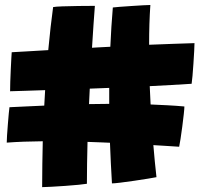

<svg xmlns="http://www.w3.org/2000/svg" viewBox="-20 -761 800 770"><path d="M149 -10.5Q149 -59 149.8 -105Q150.5 -151 151.5 -194.5Q112 -194 75.8 -192.8Q39.5 -191.5 7 -189Q7 -196.5 8.2 -217.2Q9.5 -238 11.5 -262.2Q13.5 -286.5 15.2 -306Q17 -325.5 18 -331Q51 -332.5 85.8 -334.2Q120.5 -336 157.5 -337.5Q159 -368.5 161 -399.5Q121.5 -398 86 -397Q50.5 -396 20.5 -395Q20.5 -409 21.2 -433.2Q22 -457.5 23.2 -483Q24.5 -508.5 25.5 -528Q26.5 -547.5 27 -551.5Q54 -553 92 -555.2Q130 -557.5 173.5 -560Q178 -609 183 -652.2Q188 -695.5 193 -732.5Q201.5 -734.5 230.2 -735.5Q259 -736.5 295 -737Q331 -737.5 360.5 -737.5Q358 -705 355 -662.2Q352 -619.5 349 -569.5Q362 -570.5 374.5 -571Q399 -572.5 422.5 -573.5Q426 -654.5 432.5 -731Q438 -732 458.8 -733.5Q479.5 -735 505.5 -736.8Q531.5 -738.5 553.5 -739.8Q575.5 -741 583 -741Q580.5 -704.5 579.2 -664.5Q578 -624.5 578 -581.5Q629 -583.5 675 -585.2Q721 -587 760 -588Q760 -579.5 758.8 -556.5Q757.5 -533.5 755.8 -506.5Q754 -479.5 752 -456.5Q750 -433.5 748.5 -425Q711 -422.5 668.5 -420.2Q626 -418 580.5 -415.5Q582 -379 584 -342Q618.5 -340.5 652.5 -338.8Q686.5 -337 719.5 -334Q719.5 -325.5 717 -302.8Q714.5 -280 711 -253.2Q707.5 -226.5 704 -203.8Q700.5 -181 698.5 -172.5Q673.5 -174 647.5 -175.8Q621.5 -177.5 595 -179Q600.5 -112 607.5 -50.5Q598.5 -48.5 573.5 -44.5Q548.5 -40.5 518.2 -36Q488 -31.5 462.8 -28.5Q437.5 -25.5 429 -25.5Q424 -108 421 -188.5Q403 -189.5 385.5 -190Q358.5 -191 331 -192Q330 -148 329.2 -105.5Q328.5 -63 328.5 -24Q320 -22.5 295.8 -20Q271.5 -17.5 241.8 -15.5Q212 -13.5 186.2 -12Q160.5 -10.5 149 -10.5ZM418 -370Q418 -389.5 418 -408.5Q378.5 -407 340 -405.5Q338.5 -374 337 -343.5Q376 -344.5 418 -344.5Q418 -357 418 -370Z"/></svg>

Font: Grandstander Black
Style: Regular
Weight: 900
Designer: Tyler Finck
Foundry: Etcetera Type Co
Version: Version 1.200; ttfautohint (v1.8.3)